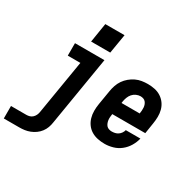

<svg xmlns="http://www.w3.org/2000/svg" viewBox="-219 -968 1419 1400"><g transform="rotate(30 491.0 -268.0)"><path d="M-18 215V110H112Q125 110 138.5 106Q152 102 162.5 92Q173 82 179 69Q185 56 187 43L263 -415H157V-520H405L309 60Q306 82 298 104Q290 126 275.5 145Q261 164 241.5 178Q222 192 200 200.5Q178 209 156 212Q134 215 112 215ZM253 -589 279 -751H441L414 -589Z M710 8Q680 8 651 2Q622 -4 598 -18.5Q574 -33 557.5 -55.5Q541 -78 533 -105.5Q525 -133 525 -163Q525 -193 530 -223L550 -343Q554 -368 562.5 -393Q571 -418 586 -440Q601 -462 622 -479.5Q643 -497 667 -508.5Q691 -520 716.5 -524Q742 -528 767 -528Q797 -528 825.5 -522Q854 -516 877.5 -501Q901 -486 917.5 -463.5Q934 -441 941.5 -413.5Q949 -386 948.5 -356Q948 -326 943 -297L929 -208H651V-207Q649 -194 648 -181Q647 -168 648.5 -156Q650 -144 654.5 -132.5Q659 -121 666.5 -112.5Q674 -104 686 -100Q698 -96 710 -96Q724 -96 737.5 -99Q751 -102 763 -110Q775 -118 783.5 -130.5Q792 -143 795 -156H918Q910 -122 891 -90Q872 -58 843 -35Q814 -12 779 -2Q744 8 710 8ZM669 -312H822V-313Q824 -326 825 -338.5Q826 -351 825 -363.5Q824 -376 820 -387Q816 -398 808.5 -407Q801 -416 789.5 -420Q778 -424 765 -424Q748 -424 730 -416Q712 -408 699.5 -393.5Q687 -379 680.5 -361.5Q674 -344 671 -327Z"/></g></svg>

Font: Iosevka SS04 Extrabold Oblique
Style: Regular
Weight: 800
Italic angle: -9°
Monospace: yes
Designer: Belleve Invis
Foundry: Belleve Invis
Version: Version 19.0.0; ttfautohint (v1.8.4)